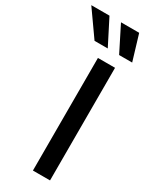

<svg xmlns="http://www.w3.org/2000/svg" viewBox="-341 -991 830 1044"><g transform="rotate(30 74.0 -469.0)"><path d="M179.7 0H72.3V-707H179.7ZM-102.5 -937.5H11.7L92.8 -778.3H9.8ZM84 -937.5H198.2L246.1 -778.3H164.1Z"/></g></svg>

Font: Pretendard Medium
Style: Regular
Weight: 500
Designer: Base glyphs from Inter by Rasmus Andersson; Hangeul glyphs from Noto Sans CJK(Source Han Sans) by Jang Soo-young and Kan
Foundry: Kil Hyung-jin
Version: Version 1.309